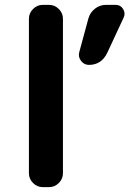

<svg xmlns="http://www.w3.org/2000/svg" viewBox="-20 -770 545 790"><path d="M156 0Q133 0 116 -17Q99 -34 99 -57V-693Q99 -716 116 -733Q133 -750 156 -750H182Q205 -750 222 -733Q239 -716 239 -693V-57Q239 -34 222 -17Q205 0 182 0ZM346 -503Q326 -503 313.5 -519.5Q301 -536 306 -555L344 -695Q351 -719 371 -734.5Q391 -750 416 -750H456Q476 -750 486.5 -733Q497 -716 489 -698L421 -552Q397 -503 346 -503Z"/></svg>

Font: Rounded Mplus 1c Bold
Style: Bold
Weight: 700
Version: Version 1.059.20150529